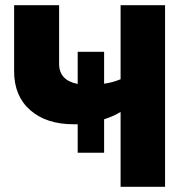

<svg xmlns="http://www.w3.org/2000/svg" viewBox="-20 -714 722 734"><path d="M277 -130V-239H261Q157 -239 95.5 -293Q34 -347 34 -441V-694H206V-470Q206 -407 277 -393V-516H378V-394Q409 -398 441 -411V-694H611V0H441V-286Q413 -269 378 -258V-130Z"/></svg>

Font: Cantarell Extra Bold
Style: Regular
Weight: 800
Designer: Dave Crossland, Nikolaus Waxweiler, Florian Fecher, Jacques Le Bailly, Eben Sorkin, Alexei Vanyashin, Alexios Zavras, Em
Version: Version 0.303